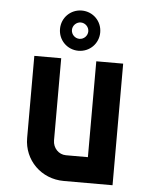

<svg xmlns="http://www.w3.org/2000/svg" viewBox="-52 -774 645 818"><g transform="rotate(5 270.0 -365.0)"><path d="M460 -520H345V-110H251C220 -110 195 -136 195 -169V-520H80V-169C80 -74 155 0 251 0H460ZM179 -644C179 -596 217 -558 265 -558C313 -558 351 -596 351 -644C351 -692 313 -730 265 -730C217 -730 179 -692 179 -644ZM230 -644C230 -663 246 -679 265 -679C284 -679 300 -663 300 -644C300 -625 284 -609 265 -609C246 -609 230 -625 230 -644Z"/></g></svg>

Font: Grotesk 03
Style: Bold
Weight: 500
Designer: Frank Adebiaye, contributions by Jérémy Landes, Ariel Martín Pérez
Foundry: Velvetyne Type Foundry
Version: Version 3.000;Glyphs 3.1.2 (3150)